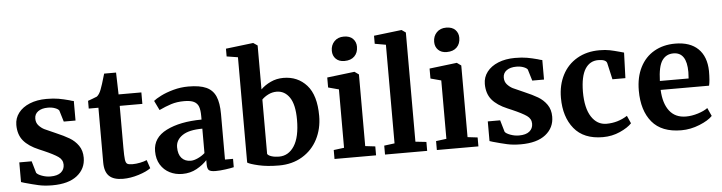

<svg xmlns="http://www.w3.org/2000/svg" viewBox="-49 -1046 4831 1284"><g transform="rotate(-5 2366.5 -404.5)"><path d="M156 -82Q164 -70 192.5 -59.5Q221 -49 250 -49Q297 -49 320.5 -68.5Q344 -88 344 -120Q344 -153 315 -173.5Q286 -194 217 -224L189 -236Q120 -265 86 -306Q52 -347 52 -412Q52 -457 79 -492.5Q106 -528 155 -548Q204 -568 268 -568Q315 -568 348.5 -562Q382 -556 419 -546Q439 -539 449 -538V-407H370L347 -483Q341 -493 320 -501Q299 -509 272 -509Q231 -509 206.5 -491.5Q182 -474 182 -443Q182 -415 199 -396.5Q216 -378 236 -368Q256 -358 310 -335Q364 -312 399.5 -291Q435 -270 458.5 -236.5Q482 -203 482 -155Q482 -81 424 -35Q366 11 257 11Q206 11 165.5 2Q125 -7 72 -22L50 -29V-161H133Z M609 -112V-479H544V-531Q552 -534 573 -541.5Q594 -549 605 -554Q622 -567 634 -599Q643 -620 667 -703H747L751 -556H904V-479H752V-198Q752 -142 755 -119Q758 -96 768 -89.5Q778 -83 803 -83Q828 -83 855 -88.5Q882 -94 900 -102L919 -46Q891 -25 837 -8Q783 9 732 9Q669 9 639 -20Q609 -49 609 -112Z M1289 -340V-363Q1289 -404 1280.5 -427Q1272 -450 1249.5 -461.5Q1227 -473 1184 -473Q1135 -473 1096 -460.5Q1057 -448 1015 -428L984 -492Q999 -505 1034.5 -523Q1070 -541 1119 -554.5Q1168 -568 1220 -568Q1297 -568 1340.5 -548Q1384 -528 1403 -484Q1422 -440 1422 -366V-60H1476V-4Q1456 1 1419 6Q1382 11 1354 11Q1320 11 1308.5 1Q1297 -9 1297 -40V-67Q1270 -37 1227 -13Q1184 11 1130 11Q1084 11 1045.5 -8.5Q1007 -28 984 -65.5Q961 -103 961 -156Q961 -247 1052.5 -293Q1144 -339 1289 -340ZM1289 -115V-279Q1199 -279 1154.5 -248.5Q1110 -218 1110 -170Q1110 -122 1132.5 -97Q1155 -72 1194 -72Q1215 -72 1242 -84.5Q1269 -97 1289 -115Z M1493 -798 1676 -820H1678L1706 -801V-506Q1733 -533 1772.5 -551.5Q1812 -570 1858 -570Q1954 -570 2014.5 -502.5Q2075 -435 2075 -296Q2075 -210 2039 -140Q2003 -70 1935.5 -29.5Q1868 11 1779 11Q1700 11 1642 -2.5Q1584 -16 1568 -27V-734L1493 -746ZM1706 -438V-73Q1712 -62 1734 -55Q1756 -48 1784 -48Q1848 -48 1886.5 -107.5Q1925 -167 1925 -284Q1925 -385 1892 -433.5Q1859 -482 1805 -482Q1775 -482 1748.5 -468.5Q1722 -455 1706 -438Z M2197 -722Q2197 -760 2221 -785Q2245 -810 2285 -810Q2325 -810 2346 -788.5Q2367 -767 2367 -735Q2367 -695 2343 -671Q2319 -647 2276 -647H2275Q2239 -647 2218 -668Q2197 -689 2197 -722ZM2222 -461 2151 -480V-547L2334 -569H2336L2364 -549V-68L2431 -60V0H2152V-60L2222 -69Z M2561 -731 2487 -744V-798L2672 -820H2674L2701 -801V-68L2774 -60V0H2491V-60L2561 -69Z M2884 -722Q2884 -760 2908 -785Q2932 -810 2972 -810Q3012 -810 3033 -788.5Q3054 -767 3054 -735Q3054 -695 3030 -671Q3006 -647 2963 -647H2962Q2926 -647 2905 -668Q2884 -689 2884 -722ZM2909 -461 2838 -480V-547L3021 -569H3023L3051 -549V-68L3118 -60V0H2839V-60L2909 -69Z M3301 -82Q3309 -70 3337.5 -59.5Q3366 -49 3395 -49Q3442 -49 3465.5 -68.5Q3489 -88 3489 -120Q3489 -153 3460 -173.5Q3431 -194 3362 -224L3334 -236Q3265 -265 3231 -306Q3197 -347 3197 -412Q3197 -457 3224 -492.5Q3251 -528 3300 -548Q3349 -568 3413 -568Q3460 -568 3493.5 -562Q3527 -556 3564 -546Q3584 -539 3594 -538V-407H3515L3492 -483Q3486 -493 3465 -501Q3444 -509 3417 -509Q3376 -509 3351.5 -491.5Q3327 -474 3327 -443Q3327 -415 3344 -396.5Q3361 -378 3381 -368Q3401 -358 3455 -335Q3509 -312 3544.5 -291Q3580 -270 3603.5 -236.5Q3627 -203 3627 -155Q3627 -81 3569 -35Q3511 11 3402 11Q3351 11 3310.5 2Q3270 -7 3217 -22L3195 -29V-161H3278Z M3980 -570Q4020 -570 4049 -564Q4078 -558 4114 -548L4143 -540L4137 -369H4050L4025 -479Q4019 -505 3966 -505Q3910 -505 3878.5 -456Q3847 -407 3846 -303Q3846 -193 3884 -134.5Q3922 -76 3985 -76Q4061 -76 4125 -117L4148 -65Q4122 -37 4068.5 -13Q4015 11 3953 11Q3825 11 3760.5 -68Q3696 -147 3696 -275Q3696 -361 3730.5 -428Q3765 -495 3829.5 -532.5Q3894 -570 3980 -570Z M4219 -278Q4219 -368 4252.5 -434Q4286 -500 4347 -535Q4408 -570 4488 -570Q4588 -570 4642 -517.5Q4696 -465 4698 -368Q4698 -302 4690 -270H4365Q4369 -179 4408 -128.5Q4447 -78 4519 -78Q4558 -78 4599.5 -91Q4641 -104 4665 -122L4690 -67Q4663 -38 4602.5 -13.5Q4542 11 4480 11Q4348 11 4283.5 -66.5Q4219 -144 4219 -278ZM4558 -330Q4560 -358 4560 -373Q4560 -506 4471 -506Q4422 -506 4395 -467Q4368 -428 4365 -330Z"/></g></svg>

Font: Koeln Type Serif
Style: Bold
Weight: 700
Designer: Eben Sorkin
Foundry: Eben Sorkin
Version: Version 2.002